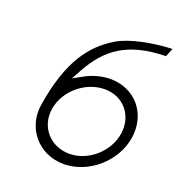

<svg xmlns="http://www.w3.org/2000/svg" viewBox="-108 -660 696 746"><g transform="rotate(20 240.0 -286.5)"><path d="M75 -191C59 -89 132 -4 235 -4C338 -4 434 -88 450 -191C466 -294 397 -377 294 -377C260 -377 224 -367 194 -351L152 -328L175 -370C232 -472 308 -531 466 -534L480 -569C400 -566 309 -548 260 -519C173 -467 106 -384 75 -191ZM120 -191C133 -270 209 -332 287 -332C365 -332 417 -269 405 -191C393 -113 320 -49 242 -49C164 -49 107 -112 120 -191Z"/></g></svg>

Font: Charger Sport
Style: HLObl
Weight: 100
Designer: Jasper
Foundry: Cannot Into Space Fonts
Version: Version 1.1